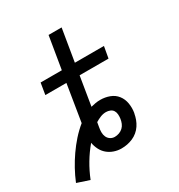

<svg xmlns="http://www.w3.org/2000/svg" viewBox="-197 -860 985 1058"><g transform="rotate(-30 296.0 -331.0)"><path d="M70 73 -8 47Q8 8 28 -28.5Q48 -65 72 -99.5Q96 -134 123.5 -165Q151 -196 184 -223L222 -457H88L100 -530H235L269 -735H352L318 -530H503L490 -457H306L276 -274Q291 -278 306 -280.5Q321 -283 336 -283Q367 -283 395 -272.5Q423 -262 440.5 -239.5Q458 -217 463 -187Q468 -157 463 -127Q463 -126 463 -125.5Q463 -125 462 -124Q459 -106 452.5 -88.5Q446 -71 435.5 -55Q425 -39 410 -26.5Q395 -14 377.5 -6.5Q360 1 342 4.5Q324 8 305 8Q281 8 258 0Q235 -8 217.5 -23Q200 -38 189.5 -59Q179 -80 175 -103Q142 -64 115.5 -19.5Q89 25 70 73ZM305 -66Q319 -66 333 -71Q347 -76 357.5 -86Q368 -96 373.5 -109.5Q379 -123 381 -137Q381 -137 381 -137Q381 -137 381 -137Q381 -137 381 -137Q381 -137 381 -137Q383 -151 382 -164.5Q381 -178 374.5 -188.5Q368 -199 355.5 -204Q343 -209 330 -209Q312 -209 294.5 -202Q277 -195 261 -185Q260 -178 258.5 -170.5Q257 -163 256 -156Q253 -140 253 -124.5Q253 -109 259 -95.5Q265 -82 277.5 -74Q290 -66 305 -66Z"/></g></svg>

Font: Iosevka Curly Slab ExObl
Style: Regular
Weight: 400
Width: 7
Italic angle: -9°
Monospace: yes
Designer: Belleve Invis
Foundry: Belleve Invis
Version: Version 11.1.0; ttfautohint (v1.8.3)